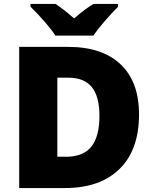

<svg xmlns="http://www.w3.org/2000/svg" viewBox="-20 -951 774 971"><path d="M683.1 -372.1Q683.1 -193.4 584.7 -96.7Q486.3 0 308.1 0H77.1V-713.9H324.2Q496.1 -713.9 589.6 -626Q683.1 -538.1 683.1 -372.1ZM482.9 -365.2Q482.9 -463.4 444.1 -510.7Q405.3 -558.1 326.2 -558.1H270V-158.2H313Q400.9 -158.2 441.9 -209.2Q482.9 -260.3 482.9 -365.2ZM577.1 -931.2V-917Q544.9 -884.8 509.3 -843.8Q473.6 -802.7 452.1 -771H260.3Q241.2 -800.3 206.3 -840.6Q171.4 -880.9 134.3 -917V-931.2H260.3Q293.9 -910.2 355 -857.9Q412.1 -907.7 453.1 -931.2Z"/></svg>

Font: Open Sans ExtBd
Style: Bold
Weight: 800
Foundry: Ascender Corporation
Version: Version 1.10